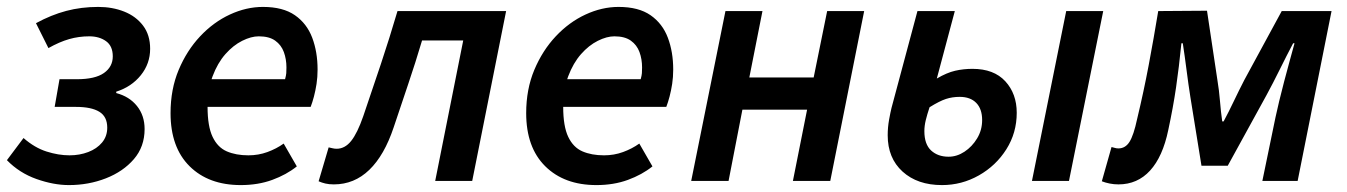

<svg xmlns="http://www.w3.org/2000/svg" viewBox="-30 -523 3894 555"><path d="M169 12Q125 12 75.5 -5.5Q26 -23 -10 -60L38 -124Q70 -96 104.5 -85Q139 -74 171 -74Q200 -74 225 -83.5Q250 -93 265 -111Q280 -129 280 -154Q280 -186 257 -200Q234 -214 190 -214H128L142 -294H192Q245 -294 270.5 -312Q296 -330 296 -360Q296 -390 276.5 -404Q257 -418 228 -418Q198 -418 170 -410Q142 -402 110 -384L74 -456Q118 -480 161.5 -491.5Q205 -503 254 -503Q295 -503 329 -489.5Q363 -476 383.5 -449Q404 -422 404 -382Q404 -339 377 -305.5Q350 -272 306 -258V-254Q344 -244 366 -216.5Q388 -189 388 -150Q388 -99 357 -63Q326 -27 276 -7.5Q226 12 169 12Z M666 12Q573 12 518 -42.5Q463 -97 463 -196Q463 -265 486.5 -321Q510 -377 548.5 -418Q587 -459 634.5 -481Q682 -503 730 -503Q788 -503 822.5 -479Q857 -455 872.5 -414Q888 -373 888 -322Q888 -300 885 -280.5Q882 -261 877.5 -244Q873 -227 868 -214H541L550 -294H794Q797 -305 797.5 -311.5Q798 -318 798 -328Q798 -352 790.5 -372.5Q783 -393 765.5 -405.5Q748 -418 718 -418Q696 -418 670 -405Q644 -392 621.5 -366.5Q599 -341 584.5 -302.5Q570 -264 570 -214Q570 -158 584.5 -127.5Q599 -97 625.5 -85.5Q652 -74 688 -74Q717 -74 743 -83.5Q769 -93 790 -108L828 -42Q798 -18 757 -3Q716 12 666 12Z M935 10Q921 10 910.5 7.5Q900 5 891 1L920 -97Q925 -96 931 -94.5Q937 -93 943 -93Q967 -93 985 -115.5Q1003 -138 1020 -187Q1046 -263 1071 -338Q1096 -413 1119 -491H1433L1335 0H1228L1309 -406H1190Q1171 -342 1150 -280Q1129 -218 1108 -155Q1081 -74 1037.5 -32Q994 10 935 10Z M1694 12Q1601 12 1546 -42.5Q1491 -97 1491 -196Q1491 -265 1514.5 -321Q1538 -377 1576.5 -418Q1615 -459 1662.5 -481Q1710 -503 1758 -503Q1816 -503 1850.5 -479Q1885 -455 1900.5 -414Q1916 -373 1916 -322Q1916 -300 1913 -280.5Q1910 -261 1905.5 -244Q1901 -227 1896 -214H1569L1578 -294H1822Q1825 -305 1825.5 -311.5Q1826 -318 1826 -328Q1826 -352 1818.5 -372.5Q1811 -393 1793.5 -405.5Q1776 -418 1746 -418Q1724 -418 1698 -405Q1672 -392 1649.5 -366.5Q1627 -341 1612.5 -302.5Q1598 -264 1598 -214Q1598 -158 1612.5 -127.5Q1627 -97 1653.5 -85.5Q1680 -74 1716 -74Q1745 -74 1771 -83.5Q1797 -93 1818 -108L1856 -42Q1826 -18 1785 -3Q1744 12 1694 12Z M1968 0 2067 -491H2174L2136 -299H2322L2361 -491H2468L2370 0H2262L2303 -206H2116L2076 0Z M2693 12Q2622 12 2579 -27Q2536 -66 2536 -132Q2536 -155 2540 -177Q2544 -199 2547 -211L2622 -491H2730L2678 -296Q2707 -313 2731 -318.5Q2755 -324 2781 -324Q2843 -324 2876 -288Q2909 -252 2909 -197Q2909 -139 2879 -91.5Q2849 -44 2799.5 -16Q2750 12 2693 12ZM2712 -70Q2736 -70 2758 -84.5Q2780 -99 2794.5 -123Q2809 -147 2809 -176Q2809 -208 2792 -225.5Q2775 -243 2744 -243Q2723 -243 2704.5 -237Q2686 -231 2657 -213Q2650 -192 2646 -175.5Q2642 -159 2642 -144Q2642 -106 2661.5 -88Q2681 -70 2712 -70ZM2953 0 3052 -491H3159L3060 0Z M3203 10Q3190 10 3177.5 7.5Q3165 5 3155 1L3183 -98Q3188 -97 3192.5 -95.5Q3197 -94 3203 -94Q3223 -94 3235 -113Q3247 -132 3257 -179Q3276 -258 3290.5 -335Q3305 -412 3318 -491L3459 -492L3489 -292Q3494 -262 3496.5 -231Q3499 -200 3503 -172H3507Q3522 -200 3536.5 -230.5Q3551 -261 3567 -292L3675 -491H3819L3721 0H3619L3657 -184Q3661 -203 3667.5 -230Q3674 -257 3682 -287.5Q3690 -318 3698 -347Q3706 -376 3712 -398H3708Q3689 -362 3669.5 -322.5Q3650 -283 3631 -248L3519 -44H3443L3411 -242Q3405 -280 3400 -319.5Q3395 -359 3389 -398H3385Q3378 -328 3369.5 -270Q3361 -212 3347 -147Q3331 -70 3294.5 -30Q3258 10 3203 10Z"/></svg>

Font: Source Sans 3 SemiBold
Style: Italic
Weight: 600
Italic angle: -11°
Designer: Paul D. Hunt
Foundry: Adobe
Version: Version 3.046;hotconv 1.0.118;makeotfexe 2.5.65603